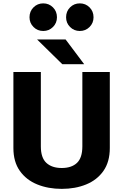

<svg xmlns="http://www.w3.org/2000/svg" viewBox="-20 -1138 750 1168"><path d="M355.5 11Q273.5 11 206.8 -16Q140 -43 100.8 -98.2Q61.5 -153.5 61.5 -237.5V-700H228.5V-247.5Q228.5 -178 262.2 -147Q296 -116 355.5 -116Q415.5 -116 448.2 -147Q481 -178 481 -248V-700H648V-237.5Q648 -153.5 609.2 -98.2Q570.5 -43 504.2 -16Q438 11 355.5 11ZM492 -747.5H359L205.5 -898H379ZM243 -949.5Q208 -949.5 183.8 -973.8Q159.5 -998 159.5 -1033Q159.5 -1069 183.8 -1093.2Q208 -1117.5 243 -1117.5Q278 -1117.5 302.2 -1093.2Q326.5 -1069 326.5 -1033Q326.5 -998 302.2 -973.8Q278 -949.5 243 -949.5ZM465.5 -949.5Q430.5 -949.5 406.2 -973.8Q382 -998 382 -1033Q382 -1069 406.2 -1093.2Q430.5 -1117.5 465.5 -1117.5Q500.5 -1117.5 524.8 -1093.2Q549 -1069 549 -1033Q549 -998 524.8 -973.8Q500.5 -949.5 465.5 -949.5Z"/></svg>

Font: League Mono
Style: Bold
Weight: 700
Width: 6
Designer: Tyler Finck
Foundry: The League of Moveable Type / Tyler Finck
Version: Version 2.300;RELEASE